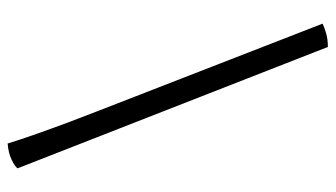

<svg xmlns="http://www.w3.org/2000/svg" viewBox="-208 -581 879 503"><g transform="rotate(-90 231.5 -329.5)"><path d="M360 90 42 -723Q47 -730 64.5 -738.5Q82 -747 107 -749Q115 -722 136.5 -661Q158 -600 192 -513L421 76Q414 80 397 85Q380 90 360 90Z"/></g></svg>

Font: Texturina Medium 12pt
Style: Regular
Weight: 400
Version: Version 1.002